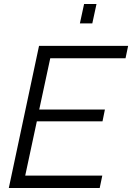

<svg xmlns="http://www.w3.org/2000/svg" viewBox="-20 -939 660 959"><path d="M175 -710H620L607 -648H231L176 -392H504L492 -333H164L106 -62H491L478 0H24ZM379 -822 400 -919H462L441 -822Z"/></svg>

Font: Raleway
Style: Italic
Weight: 400
Italic angle: -12°
Designer: Matt McInerney, Pablo Impallari, Rodrigo Fuenzalida
Foundry: Matt McInerney, Pablo Impallari, Rodrigo Fuenzalida
Version: Version 4.026